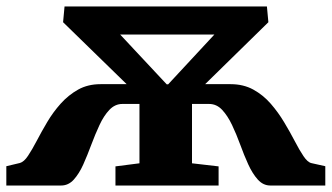

<svg xmlns="http://www.w3.org/2000/svg" viewBox="-26 -572 1024 592"><path d="M-6.5 0V-59.5L35.5 -69.5Q48 -73 60.5 -91.8Q73 -110.5 87.5 -138.2Q102 -166 119.8 -196Q137.5 -226 161.2 -252.5Q185 -279 215 -295.8Q245 -312.5 284 -312.5H364.5L168.5 -503.5L173 -552H797L801.5 -503.5L606.5 -312.5H685Q724.5 -312.5 755 -295.8Q785.5 -279 808.8 -252.2Q832 -225.5 850.2 -195Q868.5 -164.5 882.8 -137Q897 -109.5 909.8 -90.5Q922.5 -71.5 934.5 -69L977 -59.5V0H807.5Q785.5 0 769 -18.2Q752.5 -36.5 739.5 -65Q726.5 -93.5 714.8 -125.8Q703 -158 689.5 -186.5Q676 -215 659 -233.2Q642 -251.5 618.5 -251.5H566V-68.5L648 -59V0H330V-59L404 -68.5V-251.5H351.5Q328.5 -251.5 311.2 -233.2Q294 -215 280.8 -186.5Q267.5 -158 255.5 -125.8Q243.5 -93.5 230.8 -65Q218 -36.5 201.5 -18.2Q185 0 162.5 0ZM488 -312H492.5L635 -465.5H344.5Z"/></svg>

Font: Merriweather 28pt Black
Style: Regular
Weight: 900
Version: Version 2.100